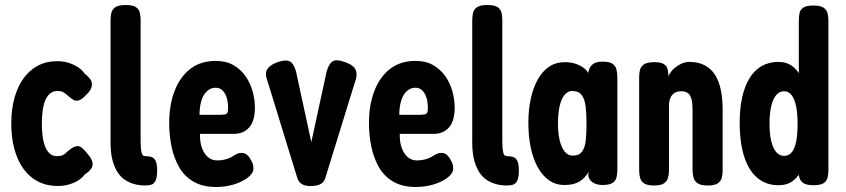

<svg xmlns="http://www.w3.org/2000/svg" viewBox="-20 -730 3377 766"><path d="M211 12Q167 12 132.5 -5.5Q98 -23 74 -56Q50 -89 37.5 -135Q25 -181 25 -237Q25 -293 37.5 -338.5Q50 -384 73.5 -417Q97 -450 131 -468Q165 -486 209 -486Q235 -486 256.5 -478.5Q278 -471 294 -460Q310 -449 317 -437Q329 -428 339 -415.5Q349 -403 346 -386Q344 -376 338.5 -368Q333 -360 323 -351Q298 -322 276 -330Q265 -336 257.5 -342.5Q250 -349 243.5 -354.5Q237 -360 229.5 -363.5Q222 -367 209 -367Q187 -367 173 -350.5Q159 -334 153 -305Q147 -276 147 -237Q147 -198 153 -169Q159 -140 172.5 -123.5Q186 -107 207 -107Q215 -107 222.5 -108.5Q230 -110 236.5 -114.5Q243 -119 248 -125Q256 -131 264.5 -137.5Q273 -144 283 -146Q295 -150 307 -140Q319 -130 333 -112Q345 -97 348.5 -84Q352 -71 345 -59Q338 -47 317 -33Q309 -21 292.5 -10.5Q276 0 255 6Q234 12 211 12Z M560 10Q538 10 518 5Q498 0 480 -11.5Q462 -23 449 -43Q436 -63 428.5 -92Q421 -121 421 -162V-648Q421 -666 424.5 -679.5Q428 -693 440.5 -701.5Q453 -710 481 -710Q509 -710 521.5 -702Q534 -694 537.5 -680.5Q541 -667 541 -650V-167Q541 -151 542 -139.5Q543 -128 545 -120.5Q547 -113 550.5 -110Q554 -107 560 -107Q573 -107 583.5 -104Q594 -101 600.5 -89Q607 -77 607 -50Q607 -22 600.5 -9Q594 4 583 7Q572 10 560 10Z M842 16Q789 16 752.5 -5Q716 -26 695 -62.5Q674 -99 664.5 -144.5Q655 -190 655 -239Q655 -311 676.5 -367Q698 -423 739 -455Q780 -487 841 -487Q882 -487 911.5 -470Q941 -453 960 -425.5Q979 -398 988 -365Q997 -332 997 -301Q997 -248 974.5 -222Q952 -196 913 -196H778Q777 -163 786 -139Q795 -115 810.5 -102.5Q826 -90 846 -90Q862 -90 874.5 -93Q887 -96 896 -100Q905 -104 912.5 -109Q920 -114 927.5 -117Q935 -120 944 -120Q957 -120 966 -112Q975 -104 982 -90Q988 -80 989.5 -73Q991 -66 991 -57Q991 -39 969.5 -22Q948 -5 914 5.5Q880 16 842 16ZM776 -272H860Q877 -272 883.5 -276Q890 -280 890 -299Q890 -322 884.5 -340Q879 -358 868 -369Q857 -380 840 -380Q820 -380 805 -365.5Q790 -351 783 -326.5Q776 -302 776 -272Z M1222 12Q1202 13 1188 6.5Q1174 0 1167 -17L1048 -404Q1035 -436 1046 -453.5Q1057 -471 1085 -481Q1117 -493 1134 -486Q1151 -479 1161 -445L1222 -163L1283 -444Q1292 -476 1307.5 -485.5Q1323 -495 1360 -481Q1393 -469 1400 -448.5Q1407 -428 1395 -399L1277 -17Q1271 -1 1256.5 5.5Q1242 12 1222 12Z M1639 16Q1586 16 1549.5 -5Q1513 -26 1492 -62.5Q1471 -99 1461.5 -144.5Q1452 -190 1452 -239Q1452 -311 1473.5 -367Q1495 -423 1536 -455Q1577 -487 1638 -487Q1679 -487 1708.5 -470Q1738 -453 1757 -425.5Q1776 -398 1785 -365Q1794 -332 1794 -301Q1794 -248 1771.5 -222Q1749 -196 1710 -196H1575Q1574 -163 1583 -139Q1592 -115 1607.5 -102.5Q1623 -90 1643 -90Q1659 -90 1671.5 -93Q1684 -96 1693 -100Q1702 -104 1709.5 -109Q1717 -114 1724.5 -117Q1732 -120 1741 -120Q1754 -120 1763 -112Q1772 -104 1779 -90Q1785 -80 1786.5 -73Q1788 -66 1788 -57Q1788 -39 1766.5 -22Q1745 -5 1711 5.5Q1677 16 1639 16ZM1573 -272H1657Q1674 -272 1680.5 -276Q1687 -280 1687 -299Q1687 -322 1681.5 -340Q1676 -358 1665 -369Q1654 -380 1637 -380Q1617 -380 1602 -365.5Q1587 -351 1580 -326.5Q1573 -302 1573 -272Z M2003 10Q1981 10 1961 5Q1941 0 1923 -11.5Q1905 -23 1892 -43Q1879 -63 1871.5 -92Q1864 -121 1864 -162V-648Q1864 -666 1867.5 -679.5Q1871 -693 1883.5 -701.5Q1896 -710 1924 -710Q1952 -710 1964.5 -702Q1977 -694 1980.5 -680.5Q1984 -667 1984 -650V-167Q1984 -151 1985 -139.5Q1986 -128 1988 -120.5Q1990 -113 1993.5 -110Q1997 -107 2003 -107Q2016 -107 2026.5 -104Q2037 -101 2043.5 -89Q2050 -77 2050 -50Q2050 -22 2043.5 -9Q2037 4 2026 7Q2015 10 2003 10Z M2383 8Q2359 8 2343 -3.5Q2327 -15 2327 -34L2329 -45Q2323 -34 2311.5 -21.5Q2300 -9 2281 -0.5Q2262 8 2232 8Q2197 8 2170.5 -10.5Q2144 -29 2125.5 -62.5Q2107 -96 2097.5 -141Q2088 -186 2088 -240Q2088 -292 2097.5 -336Q2107 -380 2125.5 -413Q2144 -446 2171 -464Q2198 -482 2232 -482Q2257 -482 2276.5 -475.5Q2296 -469 2309.5 -458.5Q2323 -448 2329 -435L2327 -441Q2331 -462 2344 -473Q2357 -484 2384 -484Q2412 -484 2424 -475.5Q2436 -467 2439.5 -452.5Q2443 -438 2443 -421V-52Q2443 -36 2439.5 -22Q2436 -8 2423.5 0Q2411 8 2383 8ZM2265 -109Q2290 -109 2302 -125Q2314 -141 2317 -170.5Q2320 -200 2320 -238Q2320 -276 2316.5 -305Q2313 -334 2301 -350.5Q2289 -367 2263 -367Q2245 -367 2232 -351Q2219 -335 2212.5 -305.5Q2206 -276 2206 -237Q2206 -198 2213 -169.5Q2220 -141 2233 -125Q2246 -109 2265 -109Z M2589 10Q2562 10 2549.5 1.5Q2537 -7 2533.5 -21Q2530 -35 2530 -51V-425Q2530 -441 2534 -453.5Q2538 -466 2550.5 -474Q2563 -482 2590 -482Q2613 -482 2625 -476Q2637 -470 2641 -460.5Q2645 -451 2645.5 -442.5Q2646 -434 2647 -429L2641 -410Q2644 -423 2652 -436Q2660 -449 2672.5 -459.5Q2685 -470 2699.5 -476.5Q2714 -483 2730 -483Q2765 -483 2790.5 -470Q2816 -457 2832 -432.5Q2848 -408 2855.5 -372.5Q2863 -337 2863 -291V-50Q2863 -34 2859.5 -20.5Q2856 -7 2843.5 1.5Q2831 10 2804 10Q2776 10 2763.5 1.5Q2751 -7 2747 -21Q2743 -35 2743 -51V-292Q2743 -317 2739 -333.5Q2735 -350 2725 -358Q2715 -366 2698 -366Q2681 -366 2670 -358.5Q2659 -351 2654 -338Q2649 -325 2649 -308V-50Q2649 -34 2645 -20.5Q2641 -7 2629 1.5Q2617 10 2589 10Z M3085 9Q3048 9 3019 -8Q2990 -25 2970.5 -57Q2951 -89 2941 -135Q2931 -181 2931 -239Q2931 -297 2941 -342Q2951 -387 2970.5 -418.5Q2990 -450 3019 -466.5Q3048 -483 3085 -483Q3119 -483 3142 -465.5Q3165 -448 3179 -415.5Q3193 -383 3199.5 -337.5Q3206 -292 3206 -236Q3206 -180 3200 -134.5Q3194 -89 3180 -57Q3166 -25 3143 -8Q3120 9 3085 9ZM3108 -108Q3128 -108 3140 -124Q3152 -140 3157 -169Q3162 -198 3162 -236Q3162 -275 3156.5 -304Q3151 -333 3139 -349.5Q3127 -366 3108 -366Q3090 -366 3077 -351Q3064 -336 3057 -307Q3050 -278 3050 -236Q3050 -195 3057 -166.5Q3064 -138 3077 -123Q3090 -108 3108 -108ZM3225 9Q3197 9 3183.5 -0.5Q3170 -10 3167 -31V-647Q3167 -665 3170 -678.5Q3173 -692 3185.5 -700Q3198 -708 3225 -708Q3253 -708 3265.5 -699.5Q3278 -691 3281.5 -677.5Q3285 -664 3285 -647V-51Q3285 -35 3281.5 -21Q3278 -7 3265.5 1Q3253 9 3225 9Z"/></svg>

Font: Fredoka Condensed Medium
Style: Regular
Weight: 500
Width: 3
Designer: Ben Nathan
Foundry: Milena B. Brandão, Ben Nathan
Version: Version 2.001